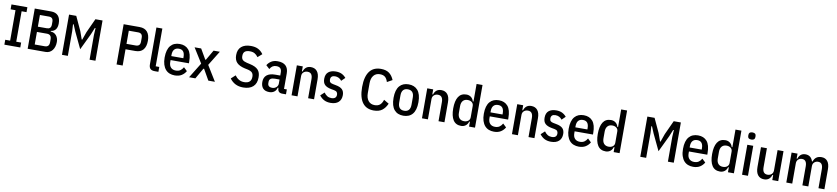

<svg xmlns="http://www.w3.org/2000/svg" viewBox="20 -2005 14300 3280"><g transform="rotate(10 7170.0 -365.5)"><path d="M50 0V-85H135V-613H50V-698H326V-613H241V-85H326V0Z M454 -698H737Q818 -698 860 -652Q902 -606 902 -518Q902 -451 873 -413Q844 -375 790 -370V-358Q820 -358 844.5 -346.5Q869 -335 887 -314Q905 -293 915 -264Q925 -235 925 -201Q925 -156 913.5 -119Q902 -82 881 -55.5Q860 -29 830.5 -14.5Q801 0 765 0H454ZM560 -93H734Q772 -93 792 -113.5Q812 -134 812 -179V-225Q812 -270 792 -290.5Q772 -311 734 -311H560ZM560 -402H717Q752 -402 771 -420.5Q790 -439 790 -481V-526Q790 -568 771 -586.5Q752 -605 717 -605H560Z M1528 -430 1535 -549H1523L1475 -432L1339 -148L1204 -432L1156 -547H1144L1151 -430V0H1049V-698H1174L1287 -454L1336 -316H1345L1394 -454L1506 -698H1630V0H1528Z M1996 0V-698H2272Q2362 -698 2407.5 -644.5Q2453 -591 2453 -490Q2453 -389 2407.5 -335.5Q2362 -282 2272 -282H2102V0ZM2102 -376H2263Q2301 -376 2320.5 -395.5Q2340 -415 2340 -458V-522Q2340 -565 2320.5 -584.5Q2301 -604 2263 -604H2102Z M2659 0Q2605 0 2581 -24.5Q2557 -49 2557 -101V-740H2660V-85H2722V0Z M3006 12Q2957 12 2916 -4Q2875 -20 2846 -53.5Q2817 -87 2800.5 -138Q2784 -189 2784 -260Q2784 -331 2799 -382.5Q2814 -434 2842.5 -467Q2871 -500 2910.5 -516Q2950 -532 3000 -532Q3099 -532 3154.5 -467Q3210 -402 3210 -260V-234H2892V-201Q2892 -139 2923.5 -106Q2955 -73 3010 -73Q3057 -73 3087.5 -94Q3118 -115 3139 -153L3199 -96Q3171 -47 3123.5 -17.5Q3076 12 3006 12ZM3000 -450Q2948 -450 2920 -418.5Q2892 -387 2892 -324V-303H3101V-324Q3101 -450 3000 -450Z M3254 0 3417 -265 3258 -520H3372L3474 -344H3485L3587 -520H3696L3539 -265L3702 0H3588L3482 -186H3470L3363 0Z M4193 12Q4115 12 4057.5 -17.5Q4000 -47 3959 -103L4032 -170Q4063 -127 4103 -104Q4143 -81 4194 -81Q4318 -81 4318 -195Q4318 -241 4296 -265.5Q4274 -290 4220 -303L4163 -315Q4069 -336 4024.5 -382.5Q3980 -429 3980 -513Q3980 -610 4038.5 -660Q4097 -710 4202 -710Q4277 -710 4328.5 -684.5Q4380 -659 4418 -605L4345 -541Q4318 -579 4284.5 -598Q4251 -617 4200 -617Q4143 -617 4114.5 -593.5Q4086 -570 4086 -516Q4086 -472 4108.5 -449.5Q4131 -427 4182 -415L4239 -402Q4289 -391 4324 -374.5Q4359 -358 4381.5 -334Q4404 -310 4414 -277.5Q4424 -245 4424 -202Q4424 -97 4363.5 -42.5Q4303 12 4193 12Z M4869 0Q4831 0 4810 -21Q4789 -42 4789 -87H4777Q4766 -40 4731.5 -14Q4697 12 4647 12Q4573 12 4536.5 -27.5Q4500 -67 4500 -139Q4500 -217 4550 -258Q4600 -299 4697 -299H4783V-349Q4783 -399 4761 -422.5Q4739 -446 4691 -446Q4654 -446 4627.5 -430Q4601 -414 4579 -376L4518 -432Q4544 -476 4588.5 -504Q4633 -532 4698 -532Q4792 -532 4839 -486.5Q4886 -441 4886 -353V-85H4935V0ZM4681 -68Q4703 -68 4721.5 -75Q4740 -82 4753.5 -94Q4767 -106 4775 -122.5Q4783 -139 4783 -158V-230H4702Q4605 -230 4605 -160V-136Q4605 -101 4625.5 -84.5Q4646 -68 4681 -68Z M5032 0V-520H5135V-434H5147Q5178 -532 5275 -532Q5345 -532 5383.5 -484.5Q5422 -437 5422 -345V0H5319V-331Q5319 -386 5298 -415Q5277 -444 5232 -444Q5191 -444 5163 -419.5Q5135 -395 5135 -351V0Z M5709 12Q5644 12 5596.5 -12.5Q5549 -37 5514 -84L5580 -145Q5606 -108 5637 -89.5Q5668 -71 5710 -71Q5751 -71 5773 -89.5Q5795 -108 5795 -144Q5795 -172 5781 -189Q5767 -206 5730 -213L5685 -221Q5606 -235 5569 -270Q5532 -305 5532 -374Q5532 -455 5579 -493.5Q5626 -532 5708 -532Q5768 -532 5810.5 -511.5Q5853 -491 5885 -452L5823 -391Q5802 -420 5772.5 -434.5Q5743 -449 5709 -449Q5631 -449 5631 -378Q5631 -347 5647 -332Q5663 -317 5698 -311L5744 -302Q5825 -288 5859.5 -252.5Q5894 -217 5894 -155Q5894 -76 5846 -32Q5798 12 5709 12Z M6458 12Q6397 12 6348.5 -8.5Q6300 -29 6265.5 -73Q6231 -117 6212.5 -185.5Q6194 -254 6194 -349Q6194 -444 6212.5 -512.5Q6231 -581 6265.5 -625Q6300 -669 6348.5 -689.5Q6397 -710 6458 -710Q6547 -710 6600.5 -671.5Q6654 -633 6686 -556L6596 -506Q6578 -565 6545.5 -591Q6513 -617 6458 -617Q6387 -617 6347.5 -568Q6308 -519 6308 -433V-265Q6308 -179 6347.5 -130Q6387 -81 6458 -81Q6514 -81 6548.5 -109Q6583 -137 6602 -199L6690 -147Q6657 -70 6602 -29Q6547 12 6458 12Z M6971 12Q6921 12 6881.5 -4Q6842 -20 6813.5 -53Q6785 -86 6770 -137.5Q6755 -189 6755 -260Q6755 -331 6770 -382.5Q6785 -434 6813.5 -467Q6842 -500 6881.5 -516Q6921 -532 6971 -532Q7020 -532 7060 -516Q7100 -500 7128.5 -467Q7157 -434 7172 -382.5Q7187 -331 7187 -260Q7187 -189 7172 -137.5Q7157 -86 7128.5 -53Q7100 -20 7060 -4Q7020 12 6971 12ZM6971 -74Q7023 -74 7050.5 -105Q7078 -136 7078 -199V-321Q7078 -384 7050.5 -415Q7023 -446 6971 -446Q6919 -446 6891.5 -415Q6864 -384 6864 -321V-199Q6864 -136 6891.5 -105Q6919 -74 6971 -74Z M7294 0V-520H7397V-434H7409Q7440 -532 7537 -532Q7607 -532 7645.5 -484.5Q7684 -437 7684 -345V0H7581V-331Q7581 -386 7560 -415Q7539 -444 7494 -444Q7453 -444 7425 -419.5Q7397 -395 7397 -351V0Z M8111 -85H8099Q8086 -39 8052.5 -13.5Q8019 12 7973 12Q7880 12 7835 -58.5Q7790 -129 7790 -260Q7790 -391 7835 -461.5Q7880 -532 7973 -532Q8019 -532 8052.5 -506.5Q8086 -481 8099 -435H8111V-740H8214V0H8111ZM8010 -76Q8054 -76 8082.5 -99Q8111 -122 8111 -162V-358Q8111 -398 8082.5 -421Q8054 -444 8010 -444Q7957 -444 7928 -411Q7899 -378 7899 -318V-202Q7899 -142 7928 -109Q7957 -76 8010 -76Z M8543 12Q8494 12 8453 -4Q8412 -20 8383 -53.5Q8354 -87 8337.5 -138Q8321 -189 8321 -260Q8321 -331 8336 -382.5Q8351 -434 8379.5 -467Q8408 -500 8447.5 -516Q8487 -532 8537 -532Q8636 -532 8691.5 -467Q8747 -402 8747 -260V-234H8429V-201Q8429 -139 8460.5 -106Q8492 -73 8547 -73Q8594 -73 8624.5 -94Q8655 -115 8676 -153L8736 -96Q8708 -47 8660.5 -17.5Q8613 12 8543 12ZM8537 -450Q8485 -450 8457 -418.5Q8429 -387 8429 -324V-303H8638V-324Q8638 -450 8537 -450Z M8855 0V-520H8958V-434H8970Q9001 -532 9098 -532Q9168 -532 9206.5 -484.5Q9245 -437 9245 -345V0H9142V-331Q9142 -386 9121 -415Q9100 -444 9055 -444Q9014 -444 8986 -419.5Q8958 -395 8958 -351V0Z M9532 12Q9467 12 9419.5 -12.5Q9372 -37 9337 -84L9403 -145Q9429 -108 9460 -89.5Q9491 -71 9533 -71Q9574 -71 9596 -89.5Q9618 -108 9618 -144Q9618 -172 9604 -189Q9590 -206 9553 -213L9508 -221Q9429 -235 9392 -270Q9355 -305 9355 -374Q9355 -455 9402 -493.5Q9449 -532 9531 -532Q9591 -532 9633.5 -511.5Q9676 -491 9708 -452L9646 -391Q9625 -420 9595.5 -434.5Q9566 -449 9532 -449Q9454 -449 9454 -378Q9454 -347 9470 -332Q9486 -317 9521 -311L9567 -302Q9648 -288 9682.5 -252.5Q9717 -217 9717 -155Q9717 -76 9669 -32Q9621 12 9532 12Z M10015 12Q9966 12 9925 -4Q9884 -20 9855 -53.5Q9826 -87 9809.5 -138Q9793 -189 9793 -260Q9793 -331 9808 -382.5Q9823 -434 9851.5 -467Q9880 -500 9919.5 -516Q9959 -532 10009 -532Q10108 -532 10163.5 -467Q10219 -402 10219 -260V-234H9901V-201Q9901 -139 9932.5 -106Q9964 -73 10019 -73Q10066 -73 10096.5 -94Q10127 -115 10148 -153L10208 -96Q10180 -47 10132.5 -17.5Q10085 12 10015 12ZM10009 -450Q9957 -450 9929 -418.5Q9901 -387 9901 -324V-303H10110V-324Q10110 -450 10009 -450Z M10619 -85H10607Q10594 -39 10560.5 -13.5Q10527 12 10481 12Q10388 12 10343 -58.5Q10298 -129 10298 -260Q10298 -391 10343 -461.5Q10388 -532 10481 -532Q10527 -532 10560.5 -506.5Q10594 -481 10607 -435H10619V-740H10722V0H10619ZM10518 -76Q10562 -76 10590.5 -99Q10619 -122 10619 -162V-358Q10619 -398 10590.5 -421Q10562 -444 10518 -444Q10465 -444 10436 -411Q10407 -378 10407 -318V-202Q10407 -142 10436 -109Q10465 -76 10518 -76Z M11560 -430 11567 -549H11555L11507 -432L11371 -148L11236 -432L11188 -547H11176L11183 -430V0H11081V-698H11206L11319 -454L11368 -316H11377L11426 -454L11538 -698H11662V0H11560Z M11998 12Q11949 12 11908 -4Q11867 -20 11838 -53.5Q11809 -87 11792.5 -138Q11776 -189 11776 -260Q11776 -331 11791 -382.5Q11806 -434 11834.5 -467Q11863 -500 11902.5 -516Q11942 -532 11992 -532Q12091 -532 12146.5 -467Q12202 -402 12202 -260V-234H11884V-201Q11884 -139 11915.5 -106Q11947 -73 12002 -73Q12049 -73 12079.5 -94Q12110 -115 12131 -153L12191 -96Q12163 -47 12115.5 -17.5Q12068 12 11998 12ZM11992 -450Q11940 -450 11912 -418.5Q11884 -387 11884 -324V-303H12093V-324Q12093 -450 11992 -450Z M12602 -85H12590Q12577 -39 12543.5 -13.5Q12510 12 12464 12Q12371 12 12326 -58.5Q12281 -129 12281 -260Q12281 -391 12326 -461.5Q12371 -532 12464 -532Q12510 -532 12543.5 -506.5Q12577 -481 12590 -435H12602V-740H12705V0H12602ZM12501 -76Q12545 -76 12573.5 -99Q12602 -122 12602 -162V-358Q12602 -398 12573.5 -421Q12545 -444 12501 -444Q12448 -444 12419 -411Q12390 -378 12390 -318V-202Q12390 -142 12419 -109Q12448 -76 12501 -76Z M12897 -619Q12835 -619 12835 -672V-690Q12835 -743 12897 -743Q12959 -743 12959 -690V-672Q12959 -619 12897 -619ZM12846 -520H12949V0H12846Z M13371 -86H13358Q13327 12 13229 12Q13160 12 13121.5 -35.5Q13083 -83 13083 -175V-520H13186V-189Q13186 -76 13274 -76Q13314 -76 13342.5 -100.5Q13371 -125 13371 -169V-520H13474V0H13371Z M13614 0V-520H13717V-434H13729Q13760 -532 13854 -532Q13951 -532 13983 -432H13994Q14010 -483 14045 -507.5Q14080 -532 14133 -532Q14200 -532 14237.5 -484.5Q14275 -437 14275 -345V0H14172V-331Q14172 -386 14151.5 -415Q14131 -444 14089 -444Q14051 -444 14023.5 -419.5Q13996 -395 13996 -351V0H13893V-331Q13893 -386 13872.5 -415Q13852 -444 13810 -444Q13771 -444 13744 -419.5Q13717 -395 13717 -351V0Z"/></g></svg>

Font: IBM Plex Sans Condensed Medium
Style: Regular
Weight: 500
Width: 3
Designer: Mike Abbink, Paul van der Laan, Pieter van Rosmalen
Foundry: Bold Monday
Version: Version 1.3